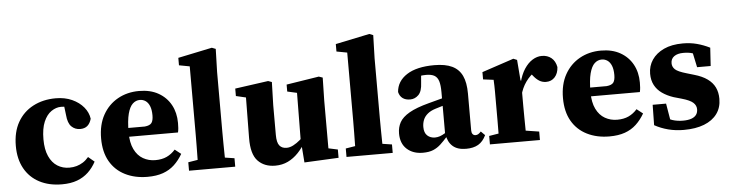

<svg xmlns="http://www.w3.org/2000/svg" viewBox="-46 -933 4390 1155"><g transform="rotate(-5 2149.5 -355.0)"><path d="M288 15Q210 15 152 -15.5Q94 -46 62.5 -103Q31 -160 31 -239Q31 -323 64.5 -382Q98 -441 158 -472.5Q218 -504 295 -504Q350 -504 393 -484.5Q436 -465 462.5 -433Q489 -401 494 -363Q486 -335 469.5 -321Q453 -307 426 -307Q395 -307 373.5 -328Q352 -349 348 -399L339 -473L412 -429Q390 -440 369 -445Q348 -450 322 -450Q292 -450 263.5 -430.5Q235 -411 217.5 -370Q200 -329 200 -264Q200 -203 218.5 -162Q237 -121 269 -101Q301 -81 341 -81Q365 -81 385.5 -87Q406 -93 424 -104.5Q442 -116 458 -135L495 -104Q476 -68 447.5 -41Q419 -14 380 0.5Q341 15 288 15Z M805 15Q729 15 670 -14.5Q611 -44 578.5 -100.5Q546 -157 546 -239Q546 -322 579 -381Q612 -440 669 -472Q726 -504 798 -504Q866 -504 914.5 -476.5Q963 -449 989 -401.5Q1015 -354 1015 -292Q1015 -275 1014 -261.5Q1013 -248 1010 -235H625V-288H814Q845 -291 855.5 -305.5Q866 -320 866 -351Q866 -385 857 -407Q848 -429 832.5 -439.5Q817 -450 798 -450Q774 -450 755 -432.5Q736 -415 725 -373.5Q714 -332 714 -260Q714 -199 733.5 -159Q753 -119 786.5 -100Q820 -81 860 -81Q900 -81 929 -94.5Q958 -108 981 -134L1018 -105Q996 -67 967 -40Q938 -13 898.5 1Q859 15 805 15Z M1056 0V-51L1154 -67H1231L1335 -51V0ZM1113 0Q1113 -35 1113.5 -70.5Q1114 -106 1114.5 -141.5Q1115 -177 1115 -212V-625L1051 -637V-682L1257 -725L1280 -716L1276 -577V-212Q1276 -177 1276.5 -141.5Q1277 -106 1277.5 -70.5Q1278 -35 1279 0Z M1576 15Q1510 15 1471 -26Q1432 -67 1433 -164L1436 -437L1470 -401L1376 -423V-468L1577 -496L1599 -488L1595 -349V-169Q1595 -123 1610 -104.5Q1625 -86 1653 -86Q1673 -86 1694 -97Q1715 -108 1735.5 -125.5Q1756 -143 1772 -163L1791 -119H1767Q1744 -78 1715.5 -48Q1687 -18 1652.5 -1.5Q1618 15 1576 15ZM1752 11 1743 -106 1741 -107 1744 -410 1686 -423V-465L1883 -496L1906 -488L1903 -349V-61L1959 -49V1Z M2007 0V-51L2105 -67H2182L2286 -51V0ZM2064 0Q2064 -35 2064.5 -70.5Q2065 -106 2065.5 -141.5Q2066 -177 2066 -212V-625L2002 -637V-682L2208 -725L2231 -716L2227 -577V-212Q2227 -177 2227.5 -141.5Q2228 -106 2228.5 -70.5Q2229 -35 2230 0Z M2467 15Q2408 15 2371 -18.5Q2334 -52 2334 -113Q2334 -150 2350.5 -180Q2367 -210 2409.5 -234.5Q2452 -259 2528 -279Q2554 -286 2580.5 -293Q2607 -300 2633 -307Q2659 -314 2685 -320V-279Q2654 -269 2622.5 -259.5Q2591 -250 2565 -242Q2536 -233 2517.5 -217.5Q2499 -202 2491 -182Q2483 -162 2483 -139Q2483 -104 2501.5 -87Q2520 -70 2548 -70Q2563 -70 2577.5 -75Q2592 -80 2610 -91Q2628 -102 2653 -120L2661 -69H2618Q2596 -44 2575.5 -25Q2555 -6 2530 4.5Q2505 15 2467 15ZM2728 14Q2676 14 2647.5 -11.5Q2619 -37 2612 -83L2610 -86V-338Q2610 -381 2602.5 -405Q2595 -429 2577 -439.5Q2559 -450 2527 -450Q2507 -450 2486 -446.5Q2465 -443 2435 -435L2499 -477L2493 -405Q2491 -354 2469.5 -332.5Q2448 -311 2419 -311Q2391 -311 2373.5 -324Q2356 -337 2350 -362Q2355 -427 2414.5 -465.5Q2474 -504 2581 -504Q2647 -504 2688 -484.5Q2729 -465 2748.5 -424Q2768 -383 2768 -316V-93Q2768 -79 2774.5 -71Q2781 -63 2792 -63Q2801 -63 2808.5 -67.5Q2816 -72 2825 -82L2849 -58Q2831 -20 2802 -3Q2773 14 2728 14Z M2873 0V-51L2971 -67H3073L3175 -51V0ZM2929 0Q2930 -25 2930.5 -62.5Q2931 -100 2931 -140Q2931 -180 2931 -212V-270Q2931 -296 2931 -314.5Q2931 -333 2930.5 -349Q2930 -365 2929 -385L2866 -393V-437L3058 -501L3080 -492L3090 -367L3093 -366V-212Q3093 -180 3093.5 -140Q3094 -100 3094.5 -62.5Q3095 -25 3095 0ZM3088 -275 3058 -350H3089Q3102 -402 3124 -435.5Q3146 -469 3173.5 -486Q3201 -503 3230 -503Q3264 -503 3287.5 -484Q3311 -465 3318 -428Q3316 -390 3295.5 -367.5Q3275 -345 3243 -345Q3220 -345 3201.5 -356.5Q3183 -368 3165 -391L3139 -425L3183 -413Q3151 -394 3125 -357.5Q3099 -321 3088 -275Z M3594 15Q3518 15 3459 -14.5Q3400 -44 3367.5 -100.5Q3335 -157 3335 -239Q3335 -322 3368 -381Q3401 -440 3458 -472Q3515 -504 3587 -504Q3655 -504 3703.5 -476.5Q3752 -449 3778 -401.5Q3804 -354 3804 -292Q3804 -275 3803 -261.5Q3802 -248 3799 -235H3414V-288H3603Q3634 -291 3644.5 -305.5Q3655 -320 3655 -351Q3655 -385 3646 -407Q3637 -429 3621.5 -439.5Q3606 -450 3587 -450Q3563 -450 3544 -432.5Q3525 -415 3514 -373.5Q3503 -332 3503 -260Q3503 -199 3522.5 -159Q3542 -119 3575.5 -100Q3609 -81 3649 -81Q3689 -81 3718 -94.5Q3747 -108 3770 -134L3807 -105Q3785 -67 3756 -40Q3727 -13 3687.5 1Q3648 15 3594 15Z M4043 15Q3993 15 3949 3.5Q3905 -8 3867 -29L3869 -152H3950L3972 -21L3920 -20V-77Q3950 -60 3979 -50.5Q4008 -41 4043 -41Q4073 -41 4093 -48Q4113 -55 4123 -68.5Q4133 -82 4133 -102Q4133 -125 4114.5 -142Q4096 -159 4047 -173L3998 -187Q3959 -200 3930 -220.5Q3901 -241 3885.5 -270.5Q3870 -300 3870 -339Q3870 -386 3895 -423Q3920 -460 3967 -482Q4014 -504 4082 -504Q4127 -504 4166.5 -493.5Q4206 -483 4244 -464L4237 -354H4155L4130 -472H4182V-418Q4156 -433 4134 -440Q4112 -447 4080 -447Q4045 -447 4024.5 -432.5Q4004 -418 4004 -391Q4004 -369 4020.5 -353.5Q4037 -338 4089 -323L4133 -310Q4182 -296 4212.5 -274Q4243 -252 4257.5 -222Q4272 -192 4272 -153Q4272 -100 4244.5 -62.5Q4217 -25 4166 -5Q4115 15 4043 15Z"/></g></svg>

Font: Source Serif 4 18pt
Style: Bold
Weight: 700
Designer: Frank Grießhammer
Foundry: Adobe Systems Incorporated
Version: Version 4.004;hotconv 1.0.116;makeotfexe 2.5.65601